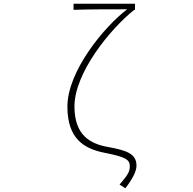

<svg xmlns="http://www.w3.org/2000/svg" viewBox="-20 -814 1040 1034"><path d="M655 200C696 147 715 107 715 78C715 14 662 -4 564 -22C465 -39 381 -86 381 -241C381 -421 573 -658 703 -761H707V-794H376V-761C450 -764 591 -764 665 -764C544 -673 343 -432 343 -240C343 -68 431 -13 544 9C657 31 679 46 679 81C679 112 668 128 624 180Z"/></svg>

Font: Harano Aji Gothic ExtraLight
Style: Regular
Weight: 250
Foundry: Masamichi Hosoda
Version: HaranoAjiGothic-ExtraLight version 20230610;ttx 4.39.4